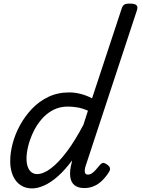

<svg xmlns="http://www.w3.org/2000/svg" viewBox="-20 -1035 787 1072"><path d="M159 17Q122 17 94.5 -1.5Q67 -20 52 -54.5Q37 -89 37 -135Q37 -181 50.5 -233Q64 -285 91.5 -335.5Q119 -386 158.5 -427.5Q198 -469 250 -494Q302 -519 367 -519Q398 -519 431 -510.5Q464 -502 494 -486L658 -983Q664 -1003 673.5 -1009Q683 -1015 703 -1015Q734 -1015 742.5 -1005.5Q751 -996 744 -976L458 -108Q451 -85 454 -72.5Q457 -60 471 -60Q482 -60 492 -66.5Q502 -73 513 -85Q524 -97 537 -113Q545 -123 553.5 -125Q562 -127 575 -118Q591 -108 593.5 -98Q596 -88 590 -77Q572 -48 550.5 -27Q529 -6 504 4.5Q479 15 451 15Q416 15 396 -1Q376 -17 372 -49.5Q368 -82 381 -130Q381 -133 381.5 -135.5Q382 -138 383 -140Q343 -86 303.5 -51Q264 -16 227 0.5Q190 17 159 17ZM128 -150Q128 -123 135 -103.5Q142 -84 155.5 -73.5Q169 -63 187 -63Q222 -63 264.5 -95Q307 -127 353.5 -189Q400 -251 446 -339L471 -417Q439 -431 411 -435.5Q383 -440 358 -440Q313 -440 276 -420.5Q239 -401 211.5 -368.5Q184 -336 165.5 -297Q147 -258 137.5 -219.5Q128 -181 128 -150Z"/></svg>

Font: Playwrite AU VIC
Style: Regular
Weight: 400
Designer: Veronika Burian, José Scaglione
Foundry: TypeTogether
Version: Version 1.002